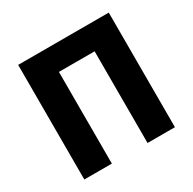

<svg xmlns="http://www.w3.org/2000/svg" viewBox="-163 -913 1087 1081"><g transform="rotate(-30 381.0 -372.5)"><path d="M86 0V-745H675V0H497V-596H265V0Z"/></g></svg>

Font: Source Han Sans TC Heavy
Style: Regular
Weight: 900
Designer: Ryoko NISHIZUKA Ë•øÂ°öÊ∂ºÂ≠ê (kana, bopomofo & ideographs); Paul D. Hunt (Latin, Greek & Cyrillic); Sandoll Communicatio
Foundry: Adobe
Version: Version 2.004;hotconv 1.0.118;makeotfexe 2.5.65603